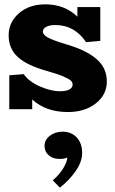

<svg xmlns="http://www.w3.org/2000/svg" viewBox="-20 -504 534 888"><path d="M290 -297.9Q380.9 -271 427.5 -230Q474.1 -189 474.1 -127Q474.1 -65.9 423.3 -25.9Q372.6 14.2 293.9 14.2Q192.4 14.2 128.9 -43.9V1H22.9V-155.8L89.8 -161.1Q113.8 -126.5 164.8 -104.2Q215.8 -82 256.8 -82Q285.2 -82 300.5 -90.1Q315.9 -98.1 315.9 -112.8Q315.9 -122.6 308.1 -130.6Q300.3 -138.7 273.2 -150.4Q246.1 -162.1 196.8 -175.8Q105.5 -201.2 62.7 -240Q20 -278.8 20 -340.8Q20 -400.4 67.1 -442.1Q114.3 -483.9 189.9 -483.9Q279.3 -483.9 337.9 -426.8V-471.2H443.8V-314.9L377.9 -309.1Q325.2 -388.2 235.8 -388.2Q209 -388.2 193.6 -379.9Q178.2 -371.6 178.2 -357.9Q178.2 -343.3 201.7 -330.3Q225.1 -317.4 290 -297.9ZM270 105Q309.1 105 334.5 131.3Q359.9 157.7 359.9 204.1Q359.9 243.2 330.8 285.9Q301.8 328.6 256.8 363.8L224.1 330.1Q256.8 301.8 274.4 271.2Q292 240.7 291 224.1Q281.2 231 254.9 231Q224.6 231 205.3 214.1Q186 197.3 186 170.9Q186 142.6 210.7 123.8Q235.4 105 270 105Z"/></svg>

Font: BioRhyme ExtraBold
Style: Regular
Weight: 800
Designer: Aoife Mooney
Foundry: Aoife Mooney Type
Version: Version 1.500;PS 001.500;hotconv 1.0.88;makeotf.lib2.5.64775